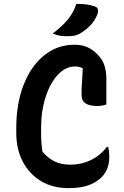

<svg xmlns="http://www.w3.org/2000/svg" viewBox="-20 -951 640 991"><path d="M333 20Q251 20 190.5 -17Q130 -54 97 -118Q64 -182 64 -264V-290Q64 -415 101.5 -512Q139 -609 207 -664.5Q275 -720 364 -720Q404 -720 432 -707Q460 -694 482 -671Q508 -646 518.5 -614.5Q529 -583 529 -545V-412Q510 -404 479 -404Q442 -404 421.5 -417.5Q401 -431 401 -462Q401 -500 403.5 -531Q406 -562 407 -599Q396 -604 387 -606Q378 -608 368 -608Q319 -608 279 -565.5Q239 -523 215.5 -450.5Q192 -378 192 -288V-268Q192 -211 199 -168Q225 -137 259.5 -119Q294 -101 343 -101Q399 -101 447.5 -124Q496 -147 532 -193H538Q541 -182 542.5 -168.5Q544 -155 544 -144Q544 -105 533 -79.5Q522 -54 505 -37Q477 -9 436 5.5Q395 20 333 20ZM374 -931Q406 -931 428 -928Q450 -925 469 -918Q482 -914 485 -903Q488 -892 483 -878Q470 -845 447.5 -821Q425 -797 393 -778Q377 -769 361.5 -766.5Q346 -764 324 -764Q305 -764 287.5 -767Q270 -770 252 -778Q299 -813 329 -849Q359 -885 374 -931Z"/></svg>

Font: Recursive Mn Csl St SmB
Style: Regular
Weight: 600
Monospace: yes
Version: Version 1.079;hotconv 1.0.112;makeotfexe 2.5.65598; ttfautoh